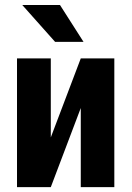

<svg xmlns="http://www.w3.org/2000/svg" viewBox="-20 -768 540 788"><path d="M449.2 -528.3V0H311.5V-324.7L188.5 0H49.8V-528.3H188.5V-204.1L311.5 -528.3ZM322.8 -596.2H206.1L71.3 -747.6H226.1Z"/></svg>

Font: RobotoCondensed-Bold
Style: Bold
Weight: 700
Designer: Google
Version: Version 2.001240; 2014